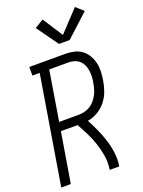

<svg xmlns="http://www.w3.org/2000/svg" viewBox="-178 -1056 846 1136"><g transform="rotate(-20 245.5 -488.0)"><path d="M3 0 115 -681H69V-735H298Q326 -735 352.5 -728.5Q379 -722 399.5 -706.5Q420 -691 433.5 -668Q447 -645 453 -619Q459 -593 458 -565Q457 -537 452 -509Q447 -477 435.5 -445Q424 -413 402 -385.5Q380 -358 349.5 -340Q319 -322 286 -317Q305 -281 322 -244Q339 -207 351.5 -167.5Q364 -128 369.5 -86Q375 -44 368 0H308Q315 -44 308.5 -86Q302 -128 289 -167Q276 -206 258 -242.5Q240 -279 220 -314H115L63 0ZM124 -369H247Q265 -369 283.5 -373.5Q302 -378 319 -388Q336 -398 349 -413.5Q362 -429 371 -446Q380 -463 385 -481.5Q390 -500 393 -518Q397 -537 397.5 -556Q398 -575 395.5 -593.5Q393 -612 385.5 -628.5Q378 -645 365 -657Q352 -669 334.5 -675Q317 -681 298 -681H175ZM281 -803 184 -938 239 -972 321 -845 444 -976 491 -934 348 -803Z"/></g></svg>

Font: Iosevka QP Light
Style: Italic
Weight: 300
Italic angle: -9°
Designer: Belleve Invis
Foundry: Belleve Invis
Version: Version 20.0.0; ttfautohint (v1.8.4)